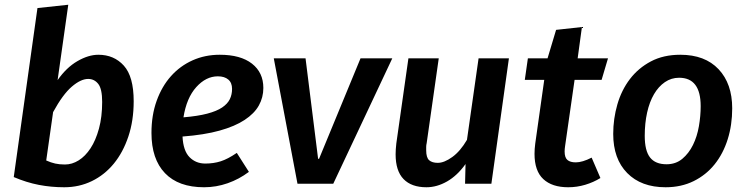

<svg xmlns="http://www.w3.org/2000/svg" viewBox="-20 -775 3151 810"><path d="M138 -741 268 -755 223 -437Q260 -490 306.5 -517Q353 -544 395 -544Q461 -544 502.5 -498Q544 -452 544 -348Q544 -266 521.5 -199Q499 -132 460 -84.5Q421 -37 367.5 -11Q314 15 251 15Q196 15 144 5Q92 -5 38 -28ZM352 -442Q321 -442 283 -409.5Q245 -377 204 -302L175 -98Q195 -89 213 -85Q231 -81 254 -81Q284 -81 312 -98.5Q340 -116 362 -149.5Q384 -183 397.5 -232.5Q411 -282 411 -345Q411 -400 394.5 -421Q378 -442 352 -442Z M1091 -404Q1091 -364 1072 -330Q1053 -296 1012 -269Q971 -242 906.5 -224Q842 -206 750 -199Q753 -139 779.5 -112Q806 -85 846 -85Q881 -85 911 -94.5Q941 -104 979 -130L1030 -50Q989 -19 940.5 -2Q892 15 841 15Q733 15 676 -44.5Q619 -104 619 -214Q619 -289 641 -350Q663 -411 701.5 -454Q740 -497 792.5 -520.5Q845 -544 907 -544Q995 -544 1043 -506.5Q1091 -469 1091 -404ZM899 -453Q849 -453 808 -407.5Q767 -362 754 -280Q814 -285 854 -295.5Q894 -306 917 -321.5Q940 -337 949.5 -356.5Q959 -376 959 -400Q959 -426 943 -439.5Q927 -453 899 -453Z M1135 -529H1269L1322 -105H1326L1501 -529H1635L1386 0H1235Z M1831 -529 1780 -171Q1778 -163 1778 -155V-141Q1778 -110 1790.5 -99Q1803 -88 1827 -88Q1854 -88 1888 -112.5Q1922 -137 1950 -185L1999 -529H2127L2053 0H1942L1944 -83Q1909 -34 1866 -9.5Q1823 15 1779 15Q1716 15 1682.5 -19.5Q1649 -54 1649 -124Q1649 -144 1652 -170L1703 -529Z M2513 -24Q2484 -6 2449 4.5Q2414 15 2377 15Q2309 15 2272 -19.5Q2235 -54 2235 -126Q2235 -146 2238 -169L2276 -438H2194L2207 -529H2290L2326 -649L2435 -661L2417 -529H2545L2518 -438H2404L2364 -159Q2363 -153 2362.5 -147Q2362 -141 2362 -136Q2362 -110 2374 -100Q2386 -90 2409 -90Q2437 -90 2476 -110Z M2850 -544Q2954 -544 3011.5 -483Q3069 -422 3069 -318Q3069 -248 3050 -187.5Q3031 -127 2995 -82Q2959 -37 2906.5 -11Q2854 15 2788 15Q2685 15 2626 -45Q2567 -105 2567 -210Q2567 -274 2584.5 -334.5Q2602 -395 2637.5 -441.5Q2673 -488 2726 -516Q2779 -544 2850 -544ZM2845 -447Q2812 -447 2785 -428.5Q2758 -410 2739 -377.5Q2720 -345 2710 -300Q2700 -255 2700 -202Q2700 -139 2722.5 -110.5Q2745 -82 2792 -82Q2831 -82 2858.5 -105Q2886 -128 2903.5 -163.5Q2921 -199 2928.5 -242.5Q2936 -286 2936 -327Q2936 -447 2845 -447Z"/></svg>

Font: Xgbmvzvtohvqztyvzapvmeyoton
Style: Regular
Weight: 500
Italic angle: -8°
Designer: Carrois Corporate & Edenspiekermann
Foundry: Carrois Corporate GbR & Edenspiekermann AG
Version: Version 2.001